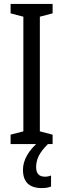

<svg xmlns="http://www.w3.org/2000/svg" viewBox="-20 -734 323 978"><path d="M248 0H34V-48L99 -65V-649L34 -666V-714H248V-666L183 -649V-65L248 -48ZM164 117Q164 166 209 166Q220 166 227.5 164Q235 162 240 160V216Q222 224 193 224Q97 224 97 131Q97 93 118.5 56Q140 19 178 -12L224 0Q190 34 177 61Q164 88 164 117Z"/></svg>

Font: Noto Sans Tamil ExtraCondensed
Style: Regular
Weight: 400
Width: 2
Designer: Jelle Bosma - Monotype Design Team
Foundry: Monotype Imaging Inc.
Version: Version 2.004; ttfautohint (v1.8.4.7-5d5b)